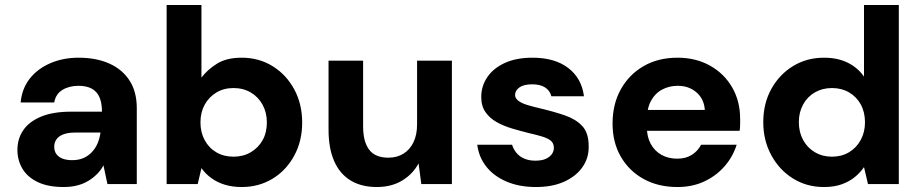

<svg xmlns="http://www.w3.org/2000/svg" viewBox="-20 -740 3699 772"><path d="M236 12Q173 12 131.5 -8Q90 -28 70 -62Q50 -96 50 -137Q50 -182 73.5 -216.5Q97 -251 145 -271Q193 -291 266 -291H390Q390 -326 380 -349Q370 -372 349 -383.5Q328 -395 296 -395Q258 -395 231 -378.5Q204 -362 198 -328H63Q68 -383 99 -423Q130 -463 181.5 -485.5Q233 -508 296 -508Q367 -508 419.5 -484.5Q472 -461 501 -416Q530 -371 530 -305V0H412L396 -75Q386 -56 370.5 -40.5Q355 -25 335.5 -13Q316 -1 291 5.5Q266 12 236 12ZM270 -96Q296 -96 315.5 -104.5Q335 -113 349.5 -128.5Q364 -144 372.5 -164Q381 -184 384 -207H282Q253 -207 234 -199.5Q215 -192 206.5 -179Q198 -166 198 -150Q198 -132 207 -120Q216 -108 232 -102Q248 -96 270 -96Z M952 12Q915 12 885 3Q855 -6 831 -23Q807 -40 790 -64L775 0H650V-720H790V-428Q814 -460 852.5 -484Q891 -508 952 -508Q1021 -508 1076 -474Q1131 -440 1163 -381Q1195 -322 1195 -247Q1195 -173 1163 -114Q1131 -55 1076 -21.5Q1021 12 952 12ZM919 -110Q958 -110 988.5 -128Q1019 -146 1036 -176.5Q1053 -207 1053 -248Q1053 -287 1036 -318.5Q1019 -350 988.5 -368Q958 -386 919 -386Q880 -386 850 -368Q820 -350 803 -319Q786 -288 786 -248Q786 -208 803 -176.5Q820 -145 850 -127.5Q880 -110 919 -110Z M1495 12Q1433 12 1389.5 -14.5Q1346 -41 1323.5 -92.5Q1301 -144 1301 -219V-496H1440V-232Q1440 -171 1464 -138.5Q1488 -106 1542 -106Q1576 -106 1602 -122Q1628 -138 1642.5 -168Q1657 -198 1657 -240V-496H1797V0H1674L1663 -83Q1640 -40 1597 -14Q1554 12 1495 12Z M2135 12Q2068 12 2016.5 -10Q1965 -32 1935 -70.5Q1905 -109 1899 -158H2039Q2044 -141 2056 -126Q2068 -111 2087.5 -102.5Q2107 -94 2132 -94Q2159 -94 2175 -101.5Q2191 -109 2199 -120.5Q2207 -132 2207 -145Q2207 -164 2195 -174Q2183 -184 2160 -191Q2137 -198 2106 -205Q2074 -213 2040 -223Q2006 -233 1978 -248.5Q1950 -264 1932.5 -288.5Q1915 -313 1915 -350Q1915 -394 1939.5 -430Q1964 -466 2010 -487Q2056 -508 2121 -508Q2211 -508 2265 -466.5Q2319 -425 2328 -353H2197Q2191 -376 2171.5 -388.5Q2152 -401 2120 -401Q2086 -401 2068.5 -388.5Q2051 -376 2051 -358Q2051 -345 2064 -335Q2077 -325 2100 -318Q2123 -311 2153 -304Q2208 -291 2251.5 -276Q2295 -261 2321 -233.5Q2347 -206 2347 -152Q2348 -105 2322 -68Q2296 -31 2248.5 -9.5Q2201 12 2135 12Z M2704 12Q2627 12 2568.5 -20Q2510 -52 2476.5 -109.5Q2443 -167 2443 -243Q2443 -321 2476 -380.5Q2509 -440 2567.5 -474Q2626 -508 2704 -508Q2778 -508 2835 -476Q2892 -444 2924 -388.5Q2956 -333 2956 -262Q2956 -252 2956 -239.5Q2956 -227 2954 -214H2543V-298H2814Q2811 -342 2780.5 -368.5Q2750 -395 2705 -395Q2671 -395 2642.5 -380Q2614 -365 2597.5 -334.5Q2581 -304 2581 -257V-228Q2581 -190 2596.5 -161.5Q2612 -133 2639.5 -117.5Q2667 -102 2703 -102Q2738 -102 2762 -117.5Q2786 -133 2799 -158H2942Q2927 -110 2893.5 -71.5Q2860 -33 2812 -10.5Q2764 12 2704 12Z M3293 12Q3224 12 3169 -22Q3114 -56 3081.5 -115.5Q3049 -175 3049 -249Q3049 -324 3081.5 -382.5Q3114 -441 3169 -474.5Q3224 -508 3293 -508Q3348 -508 3388.5 -488Q3429 -468 3454 -432V-720H3594V0H3470L3454 -68Q3439 -46 3417 -28Q3395 -10 3364.5 1Q3334 12 3293 12ZM3325 -110Q3364 -110 3394 -128Q3424 -146 3441 -177.5Q3458 -209 3458 -248Q3458 -289 3441 -320Q3424 -351 3394 -368.5Q3364 -386 3325 -386Q3287 -386 3256.5 -368.5Q3226 -351 3209 -319.5Q3192 -288 3192 -249Q3192 -209 3209 -177.5Q3226 -146 3256.5 -128Q3287 -110 3325 -110Z"/></svg>

Font: DM Sans 24pt ExtraBold
Style: Regular
Weight: 800
Designer: Colophon Foundry, Jonny Pinhorn
Foundry: Colophon Foundry
Version: Version 4.004;gftools[0.9.30]